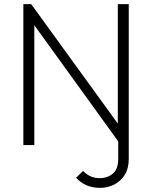

<svg xmlns="http://www.w3.org/2000/svg" viewBox="-20 -702 736 929"><path d="M93 0V-682H131L146 -618V0ZM565 0 123 -612 131 -682 574 -71ZM565 0 550 -62V-682H603V0ZM464 207Q428 207 399 194.5Q370 182 348 158L382 125Q399 143 419 151.5Q439 160 462 160Q500 160 526 138Q552 116 552 68V-465H603V67Q603 113 583.5 144Q564 175 532.5 191Q501 207 464 207Z"/></svg>

Font: Outfit Thin ExtraLight
Style: Regular
Weight: 250
Version: Version 1.100;gftools[0.9.27]